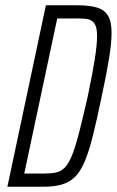

<svg xmlns="http://www.w3.org/2000/svg" viewBox="-20 -708 443 728"><path d="M8 0 154 -688H272Q319 -688 347.5 -679.5Q376 -671 389.5 -648.5Q403 -626 403 -584Q403 -545 393.5 -486.5Q384 -428 366 -344Q348 -257 333 -196.5Q318 -136 302 -97.5Q286 -59 265 -38Q244 -17 215 -8.5Q186 0 145 0ZM72 -50H148Q174 -50 192.5 -54Q211 -58 225.5 -72.5Q240 -87 253 -119Q266 -151 280 -205.5Q294 -260 313 -344Q331 -430 339.5 -484.5Q348 -539 348 -570Q348 -594 343.5 -607.5Q339 -621 329.5 -628Q320 -635 306 -636.5Q292 -638 273 -638H197Z"/></svg>

Font: Saira ExtraCondensed Light
Style: Italic
Weight: 300
Width: 2
Italic angle: -12°
Designer: Hector Gatti with collaboration of the Omnibus-Type team
Foundry: Omnibus-Type
Version: Version 1.101